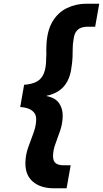

<svg xmlns="http://www.w3.org/2000/svg" viewBox="-20 -831 555 1035"><path d="M271 184Q199 184 157 148Q115 112 117 44Q118 3 132 -36.5Q146 -76 160 -113Q174 -150 175 -184Q176 -204 167.5 -218.5Q159 -233 140 -242.5Q121 -252 89 -254L110 -374Q152 -377 178 -391Q204 -405 216.5 -435.5Q229 -466 229 -519Q230 -529 230 -539Q230 -549 229.5 -558.5Q229 -568 230 -578Q232 -661 261.5 -712Q291 -763 340 -787Q389 -811 447 -811H515L493 -687H454Q432 -687 415.5 -680.5Q399 -674 389 -658.5Q379 -643 376 -614Q372 -593 372 -570.5Q372 -548 371 -522.5Q370 -497 365 -466Q360 -425 343.5 -393.5Q327 -362 299 -342.5Q271 -323 232 -315V-313Q280 -303 299.5 -273.5Q319 -244 318 -204Q317 -164 304.5 -127.5Q292 -91 279.5 -57.5Q267 -24 266 6Q265 37 280 48.5Q295 60 322 60H361L339 184Z"/></svg>

Font: DM Sans 18pt Black
Style: Italic
Weight: 900
Italic angle: -10°
Designer: Colophon Foundry, Jonny Pinhorn
Foundry: Colophon Foundry
Version: Version 4.004;gftools[0.9.30]